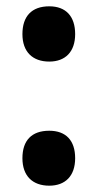

<svg xmlns="http://www.w3.org/2000/svg" viewBox="-20 -577 309 608"><path d="M51 -469C51 -413 83 -382 136 -382C187 -382 218 -413 218 -469C218 -525 189 -557 136 -557C80 -557 51 -525 51 -469ZM51 -76C51 -20 83 11 136 11C187 11 218 -20 218 -76C218 -132 189 -163 136 -163C80 -163 51 -132 51 -76Z"/></svg>

Font: Noto Sans Lao UI ExtCond ExtBd
Style: Regular
Weight: 800
Width: 2
Designer: Monotype Design Team
Foundry: Monotype Imaging Inc.
Version: Version 2.000